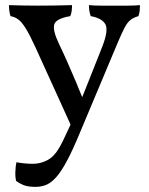

<svg xmlns="http://www.w3.org/2000/svg" viewBox="-20 -480 581 749"><path d="M379 -298Q404 -362 391 -385.5Q378 -409 334 -417Q330 -428 328.5 -438.5Q327 -449 327 -460Q350 -458 374 -458Q398 -458 426 -458Q454 -458 479 -458Q504 -458 526 -460Q526 -450 525 -439Q524 -428 520 -417Q502 -412 489.5 -402.5Q477 -393 466 -372Q455 -351 439 -313L292 37Q264 105 241.5 147Q219 189 199.5 211Q180 233 160.5 241Q141 249 118 249Q88 249 70.5 241.5Q53 234 43 226Q39 211 40 188.5Q41 166 44 153Q61 156 77 157.5Q93 159 108 159Q137 159 163.5 145.5Q190 132 209 100Q222 79 250 17.5Q278 -44 310 -124ZM262 21Q238 -32 211.5 -90.5Q185 -149 160.5 -202.5Q136 -256 119 -294Q96 -344 80.5 -369Q65 -394 51.5 -404Q38 -414 21 -417Q18 -426 16.5 -437Q15 -448 15 -460Q44 -459 73 -458.5Q102 -458 128 -458Q154 -458 192 -458.5Q230 -459 261 -460Q261 -447 259.5 -436.5Q258 -426 254 -417Q200 -408 192 -385.5Q184 -363 211 -307Q225 -278 243 -237.5Q261 -197 278 -156.5Q295 -116 307 -85Z"/></svg>

Font: Vollkorn
Style: Regular
Weight: 400
Designer: Friedrich Althausen
Foundry: Friedrich Althausen
Version: Version 4.104